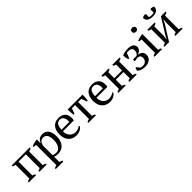

<svg xmlns="http://www.w3.org/2000/svg" viewBox="268 -2036 3567 3567"><g transform="rotate(-45 2051.5 -252.0)"><path d="M224.6 0H32.7V-22Q49.3 -31.7 63.7 -36.6Q78.1 -41.5 91.8 -43.9V-402.3Q73.2 -406.7 57.9 -412.1Q42.5 -417.5 32.7 -423.8V-447.3H503.4V-423.8Q492.2 -416.5 477.8 -410.6Q463.4 -404.8 444.3 -402.3V-43.9Q460 -41 474.6 -35.6Q489.3 -30.3 503.4 -22V0H311.5V-22Q320.3 -28.3 332.5 -33.7Q344.7 -39.1 364.3 -43.9V-407.7H171.9V-43.9Q190.4 -38.6 202.9 -33Q215.3 -27.3 224.6 -22Z M762.7 179.2H563.5V156.2Q579.6 149.4 594.2 143.8Q608.9 138.2 623 134.8V-395L563.5 -402.3V-425.3Q592.8 -437.5 622.8 -445.1Q652.8 -452.6 681.2 -457.5H703.6V-357.4H704.1Q712.9 -379.9 725.3 -398.2Q737.8 -416.5 754.4 -429.7Q771 -442.9 791.7 -450.2Q812.5 -457.5 838.4 -457.5Q878.4 -457.5 909.4 -444.8Q940.4 -432.1 961.9 -404.8Q983.4 -377.4 994.6 -335Q1005.9 -292.5 1005.9 -233.4Q1005.9 -176.8 991 -131.3Q976.1 -85.9 948.7 -54.2Q921.4 -22.5 882.6 -5.6Q843.8 11.2 796.4 11.2Q780.3 11.2 767.8 10Q755.4 8.8 744.6 6.6Q733.9 4.4 724.1 1Q714.4 -2.4 703.6 -6.8V134.8Q717.8 137.2 731.9 142.1Q746.1 147 762.7 156.2ZM810.1 -402.3Q788.1 -402.3 770.8 -395Q753.4 -387.7 740.2 -374Q727.1 -360.4 718 -341.3Q709 -322.3 703.6 -298.3V-48.3Q719.2 -38.6 739.3 -33.7Q759.3 -28.8 792 -28.8Q821.8 -28.8 845.5 -44.2Q869.1 -59.6 885.7 -86.9Q902.3 -114.3 911.1 -151.6Q919.9 -189 919.9 -233.4Q919.9 -270 914.1 -301Q908.2 -332 895 -354.5Q881.8 -377 860.8 -389.6Q839.8 -402.3 810.1 -402.3Z M1443.4 -72.3Q1436 -56.6 1421.4 -41.7Q1406.7 -26.9 1385.7 -15.1Q1364.7 -3.4 1338.1 3.9Q1311.5 11.2 1279.8 11.2Q1231 11.2 1191.7 -5.4Q1152.3 -22 1124.5 -52.7Q1096.7 -83.5 1081.8 -126.7Q1066.9 -169.9 1066.9 -223.1Q1066.9 -279.8 1080.6 -323.5Q1094.2 -367.2 1120.1 -397Q1146 -426.8 1183.6 -442.1Q1221.2 -457.5 1269 -457.5Q1293 -457.5 1317.1 -452.6Q1341.3 -447.8 1363 -436.8Q1384.8 -425.8 1402.8 -408Q1420.9 -390.1 1432.1 -364Q1443.4 -337.9 1446.3 -303Q1449.2 -268.1 1441.4 -223.1H1152.8Q1152.8 -185.5 1163.8 -152.8Q1174.8 -120.1 1195.3 -95.9Q1215.8 -71.8 1245.6 -58.1Q1275.4 -44.4 1314 -44.4Q1329.6 -44.4 1345.7 -47.4Q1361.8 -50.3 1377.2 -55.9Q1392.6 -61.5 1406.2 -69.1Q1419.9 -76.7 1431.2 -86.4ZM1265.1 -418Q1240.2 -418 1220.7 -409.9Q1201.2 -401.9 1187.5 -383.5Q1173.8 -365.2 1165.8 -335.4Q1157.7 -305.7 1155.3 -262.7H1360.8Q1363.8 -297.9 1358.6 -326.4Q1353.5 -355 1341.1 -375.2Q1328.6 -395.5 1309.3 -406.7Q1290 -418 1265.1 -418Z M1796.9 0H1598.6V-22Q1612.8 -29.8 1627.4 -34.9Q1642.1 -40 1657.7 -43.9V-407.7H1573.7L1534.7 -300.3H1511.7Q1507.3 -338.9 1504.4 -375.7Q1501.5 -412.6 1500.5 -447.3H1894Q1893.1 -415 1891.1 -377Q1889.2 -338.9 1883.8 -300.3H1860.4L1821.3 -407.7H1737.8V-43.9Q1779.3 -33.2 1796.9 -22Z M2324.2 -72.3Q2316.9 -56.6 2302.2 -41.7Q2287.6 -26.9 2266.6 -15.1Q2245.6 -3.4 2219 3.9Q2192.4 11.2 2160.6 11.2Q2111.8 11.2 2072.5 -5.4Q2033.2 -22 2005.4 -52.7Q1977.5 -83.5 1962.6 -126.7Q1947.8 -169.9 1947.8 -223.1Q1947.8 -279.8 1961.4 -323.5Q1975.1 -367.2 2001 -397Q2026.9 -426.8 2064.5 -442.1Q2102.1 -457.5 2149.9 -457.5Q2173.8 -457.5 2198 -452.6Q2222.2 -447.8 2243.9 -436.8Q2265.6 -425.8 2283.7 -408Q2301.8 -390.1 2313 -364Q2324.2 -337.9 2327.1 -303Q2330.1 -268.1 2322.3 -223.1H2033.7Q2033.7 -185.5 2044.7 -152.8Q2055.7 -120.1 2076.2 -95.9Q2096.7 -71.8 2126.5 -58.1Q2156.2 -44.4 2194.8 -44.4Q2210.4 -44.4 2226.6 -47.4Q2242.7 -50.3 2258.1 -55.9Q2273.4 -61.5 2287.1 -69.1Q2300.8 -76.7 2312 -86.4ZM2146 -418Q2121.1 -418 2101.6 -409.9Q2082 -401.9 2068.4 -383.5Q2054.7 -365.2 2046.6 -335.4Q2038.6 -305.7 2036.1 -262.7H2241.7Q2244.6 -297.9 2239.5 -326.4Q2234.4 -355 2221.9 -375.2Q2209.5 -395.5 2190.2 -406.7Q2170.9 -418 2146 -418Z M2578.6 0H2386.7V-22Q2399.4 -29.8 2414.3 -34.7Q2429.2 -39.6 2445.8 -43.9V-402.3Q2429.2 -406.2 2414.3 -411.4Q2399.4 -416.5 2386.7 -423.8V-447.3H2578.6V-423.8Q2568.8 -417.5 2555.9 -412.1Q2543 -406.7 2525.9 -402.3V-246.1H2728.5V-402.3Q2713.9 -405.3 2700 -410.4Q2686 -415.5 2674.8 -423.8V-447.3H2868.2V-423.8Q2843.8 -408.7 2808.6 -402.3V-43.9Q2825.2 -40 2840.3 -35.6Q2855.5 -31.2 2868.2 -22V0H2674.8V-22Q2686 -30.3 2699.5 -35.6Q2712.9 -41 2728.5 -43.9V-206.1H2525.9V-43.9Q2543.9 -40 2556.4 -34.4Q2568.8 -28.8 2578.6 -22Z M3065.9 -32.2Q3093.8 -32.2 3113.8 -41Q3133.8 -49.8 3146.7 -64Q3159.7 -78.1 3165.8 -96.2Q3171.9 -114.3 3171.9 -133.3Q3171.9 -154.3 3167 -168.5Q3162.1 -182.6 3153.3 -191.4Q3144.5 -200.2 3131.8 -204.8Q3119.1 -209.5 3103.5 -211.9L3019 -198.2Q3015.6 -210 3015.4 -222.4Q3015.1 -234.9 3019 -246.6H3110.4Q3118.2 -250 3127 -257.6Q3135.7 -265.1 3143.3 -276.6Q3150.9 -288.1 3155.8 -303.2Q3160.6 -318.4 3160.6 -336.9Q3160.6 -378.9 3136.7 -398.4Q3112.8 -418 3074.7 -418Q3056.6 -418 3042.2 -416.3Q3027.8 -414.6 3022.9 -412.1L2982.4 -311H2960.4Q2950.2 -340.8 2945.8 -370.4Q2941.4 -399.9 2940.4 -428.2Q2949.2 -432.6 2962.9 -437.7Q2976.6 -442.9 2995.1 -447.3Q3013.7 -451.7 3037.1 -454.6Q3060.5 -457.5 3089.4 -457.5Q3162.1 -457.5 3201.4 -431.4Q3240.7 -405.3 3240.7 -353Q3240.7 -331.1 3231.9 -313.2Q3223.1 -295.4 3209.2 -281.5Q3195.3 -267.6 3178 -257.8Q3160.6 -248 3143.6 -242.2Q3168 -239.7 3189.2 -231.9Q3210.4 -224.1 3225.8 -210.4Q3241.2 -196.8 3250 -177.5Q3258.8 -158.2 3258.8 -133.3Q3258.8 -97.7 3245.8 -70.6Q3232.9 -43.5 3209.5 -25.4Q3186 -7.3 3153.1 2Q3120.1 11.2 3079.6 11.2Q3027.8 11.2 2988.5 -4.2Q2949.2 -19.5 2923.3 -43L2939.5 -103H2957.5Q2968.8 -90.3 2983.4 -72.8Q2998 -55.2 3012.2 -38.1Q3021 -35.2 3034.9 -33.7Q3048.8 -32.2 3065.9 -32.2Z M3533.2 0H3335V-22Q3348.6 -29.8 3362.8 -34.7Q3377 -39.6 3393.6 -43.9V-395L3335 -402.3V-425.3Q3361.3 -436.5 3391.4 -444.3Q3421.4 -452.1 3451.7 -457.5H3474.1V-43.9Q3491.7 -39.6 3506.3 -34.7Q3521 -29.8 3533.2 -22ZM3365.2 -622.6Q3365.2 -647 3380.9 -660.9Q3396.5 -674.8 3422.4 -674.8Q3447.8 -674.8 3463.1 -660.9Q3478.5 -647 3478.5 -622.6Q3478.5 -597.7 3463.1 -584Q3447.8 -570.3 3422.4 -570.3Q3396.5 -570.3 3380.9 -584Q3365.2 -597.7 3365.2 -622.6Z M3596.7 -447.3H3786.1V-423.8Q3767.6 -412.6 3732.4 -402.3V-157.2L3722.7 -74.2H3727.1L3761.7 -141.6L3953.1 -447.3H4074.2V-423.8Q4045.4 -408.2 4014.6 -402.3V-43.9Q4031.7 -39.1 4047.4 -33.9Q4063 -28.8 4074.2 -22V0H3884.3V-22Q3897 -29.8 3910.4 -34.9Q3923.8 -40 3938 -43.9V-299.3L3947.3 -370.1H3942.4L3908.7 -303.2L3718.8 0H3596.7V-22Q3611.8 -29.8 3626.2 -34.7Q3640.6 -39.6 3655.8 -43.9V-402.3Q3638.7 -405.3 3623.8 -410.4Q3608.9 -415.5 3596.7 -423.8ZM3844.2 -549.3Q3799.8 -549.3 3771 -558.8Q3742.2 -568.4 3725.3 -583.7Q3708.5 -599.1 3701.7 -618.9Q3694.8 -638.7 3694.8 -659.2Q3709 -670.9 3726.1 -676.5Q3743.2 -682.1 3761.7 -683.1L3784.2 -671.9V-592.3Q3796.4 -586.9 3813.7 -584.7Q3831.1 -582.5 3845.2 -582.5Q3849.6 -582.5 3857.2 -583Q3864.7 -583.5 3873.3 -584.5Q3881.8 -585.4 3890.4 -586.9Q3898.9 -588.4 3904.8 -589.8V-671.9L3928.2 -683.1Q3946.8 -681.6 3963.4 -675.3Q3980 -668.9 3990.7 -659.2Q3990.7 -638.7 3983.6 -618.9Q3976.6 -599.1 3959.7 -583.7Q3942.9 -568.4 3914.8 -558.8Q3886.7 -549.3 3844.2 -549.3Z"/></g></svg>

Font: PT Astra Serif
Style: Regular
Weight: 400
Designer: A.Korolkova, I. Chaeva
Foundry: ParaType Ltd
Version: Version 1.002